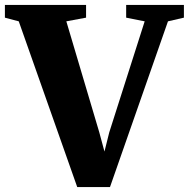

<svg xmlns="http://www.w3.org/2000/svg" viewBox="-40 -763 770 783"><path d="M-20 -691V-743H311V-691L230.5 -676L365 -223L386 -145L405.5 -223L550 -676L474.5 -691V-743H710V-691L645 -676L408.5 0H275L36.5 -676Z"/></svg>

Font: Merriweather 60pt Black
Style: Regular
Weight: 900
Version: Version 2.100